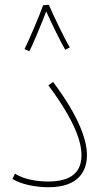

<svg xmlns="http://www.w3.org/2000/svg" viewBox="-20 -781 440 806"><path d="M161 -759C146 -715 97 -602 83 -575L103 -566C114 -584 153 -678 174 -733C195 -686 239 -596 254 -572L273 -582C248 -624 203 -719 185 -761ZM32 -30C68 -7 130 5 183 5C313 5 345 -66 345 -130C345 -190 315 -287 203 -437L183 -423C296 -271 322 -184 322 -130C322 -63 285 -19 182 -19C142 -19 83 -26 43 -52Z"/></svg>

Font: Noto Sans Arabic Thin
Style: Regular
Weight: 100
Designer: Monotype Design Team, Nadine Chahine, Nizar Qandah and Khaled Hosny
Foundry: Monotype Imaging Inc.
Version: Version 2.012